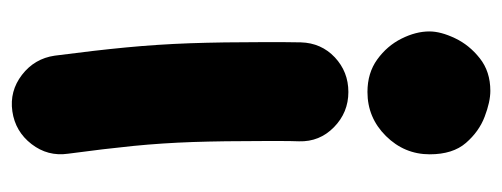

<svg xmlns="http://www.w3.org/2000/svg" viewBox="-282 -362 850 325"><g transform="rotate(90 142.5 -200.0)"><path d="M33.7 -502.4Q33.7 -521.5 45.2 -545.7Q56.6 -569.8 79.1 -587.6Q101.6 -605.5 134.3 -605.5Q152.8 -605.5 178 -595.9Q203.1 -586.4 222.4 -564.2Q241.7 -542 241.7 -502.9Q241.7 -460 210.7 -428.7Q179.7 -397.5 136.2 -397.5Q104 -397.5 81.1 -414.1Q58.1 -430.7 45.9 -455.1Q33.7 -479.5 33.7 -502.4ZM168.9 203.6Q134.8 208.5 107.2 187.3Q79.6 166 74.7 131.8Q65.9 64.5 60.8 11.2Q55.7 -42 53.7 -96.9Q51.8 -151.9 51.8 -223.1Q51.8 -237.3 51.8 -252.9Q51.8 -268.6 52.2 -284.7Q53.2 -319.3 77.6 -342.3Q102.1 -365.2 136.2 -365.2Q170.9 -365.2 195.8 -340.8Q220.7 -316.4 219.7 -281.7Q219.2 -267.1 219.2 -252.2Q219.2 -237.3 219.2 -223.1Q219.2 -153.3 220.9 -101.8Q222.7 -50.3 227.5 -1.5Q232.4 47.4 240.7 109.4Q245.6 143.6 224.4 171.1Q203.1 198.7 168.9 203.6Z"/></g></svg>

Font: Mikhak-DS2-FD Black
Style: Regular
Weight: 900
Designer: Amin Abedi
Version: Version 3.2